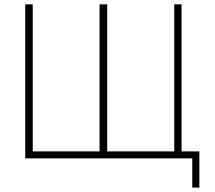

<svg xmlns="http://www.w3.org/2000/svg" viewBox="-20 -730 990 885"><path d="M866.2 134.8V0H96.2V-710H130.9V-32.2H439V-710H474.1V-32.2H783.2V-710H816.9V-32.2H898.9V134.8Z"/></svg>

Font: Rawline ExtraLight
Style: Regular
Weight: 275
Designer: Matt McInerney, Pablo Impallari, Rodrigo Fuenzalida
Foundry: Matt McInerney, Pablo Impallari, Rodrigo Fuenzalida
Version: Version 4.020;PS 004.020;hotconv 1.0.88;makeotf.lib2.5.64775